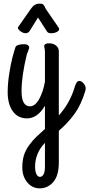

<svg xmlns="http://www.w3.org/2000/svg" viewBox="-20 -619 489 1051"><path d="M390 -146Q399 -176 414 -176Q426 -176 437.5 -162.5Q449 -149 449 -135Q449 -129 448 -125Q425 -47 389 3Q353 53 302 97V270Q302 343 271.5 377.5Q241 412 198 412Q156 412 129 379Q102 346 102 297Q102 261 111 231.5Q120 202 140.5 174.5Q161 147 177.5 131.5Q194 116 226 87V-40Q185 29 128 29Q78 29 50 -10Q22 -49 22 -115Q22 -162 31 -218.5Q40 -275 49 -308L58 -340Q59 -342 62 -352.5Q65 -363 67.5 -366Q70 -369 81 -373Q92 -377 111 -377Q128 -377 134.5 -370Q141 -363 139.5 -356Q138 -349 133 -336.5Q128 -324 127 -322Q98 -203 98 -120Q98 -37 144 -37Q172 -37 194 -76Q216 -115 226 -172V-333Q226 -344 224 -353.5Q222 -363 222 -365Q222 -382 248 -382Q272 -382 287 -369.5Q302 -357 302 -338V13Q364 -56 390 -146ZM198 349Q203 349 207.5 347Q212 345 214.5 341Q217 337 219.5 333Q222 329 223 322.5Q224 316 225 311Q226 306 226 299Q226 292 226 288Q226 284 226 277.5Q226 271 226 270V163Q172 219 172 294Q172 318 179 333.5Q186 349 198 349ZM230 -571 296 -475Q304 -465 304 -460Q304 -451 291 -444Q278 -437 259 -437Q243 -437 237 -447L188 -523L145 -454Q136 -437 121 -437Q107 -437 92.5 -447.5Q78 -458 78 -468Q78 -470 80 -472L150 -572Q168 -599 196 -599Q205 -599 210 -598Q215 -597 219 -591.5Q223 -586 224 -584Q225 -582 230 -571Z"/></svg>

Font: Grand Hotel
Style: Regular
Weight: 400
Designer: Brian J. Bonislawsky & Jim Lyles for Astigmatic (AOETI)
Foundry: Astigmatic (AOETI)
Version: Version 001.000